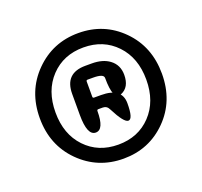

<svg xmlns="http://www.w3.org/2000/svg" viewBox="-88 -910 688 654"><g transform="rotate(-20 256.0 -583.5)"><path d="M256 -356Q163 -356 98.5 -420.5Q34 -485 34 -583Q34 -681 98.5 -746Q163 -811 256 -811Q349 -811 413 -746.5Q477 -682 477 -583.5Q477 -485 413 -420.5Q349 -356 256 -356ZM137 -455.5Q183 -407 255.5 -407Q328 -407 374 -455.5Q420 -504 420 -583Q420 -662 374 -710.5Q328 -759 255.5 -759Q183 -759 137 -710.5Q91 -662 91 -583Q91 -504 137 -455.5ZM197 -472Q166 -472 166 -547V-623Q166 -698 241 -698H264Q304 -698 328 -680Q355 -660 355 -624Q355 -579 322.5 -565.5Q290 -552 290 -636Q290 -651 252 -651H232Q227 -651 227 -646V-591Q227 -586 232 -586H257Q332 -586 332 -529Q332 -472 315 -472Q299 -472 270 -529Q263 -544 248 -544H232Q227 -544 227 -539Q227 -472 197 -472Z"/></g></svg>

Font: Resource Han Rounded JP
Style: Bold
Weight: 700
Designer: Cyano Hao (round all glyphs); Ryoko NISHIZUKA 西塚涼子 (kana, bopomofo & ideographs); Paul D. Hunt (Latin, Greek & Cyrillic)
Foundry: Cyano Hao
Version: 0.990